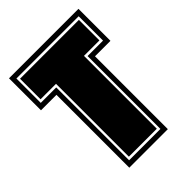

<svg xmlns="http://www.w3.org/2000/svg" viewBox="-155 -568 641 641"><g transform="rotate(-45 166.0 -247.5)"><path d="M75 0V-344H2V-495H330V-344H257V0ZM92 -18H240V-362H313V-477H19V-362H92ZM100 -27V-371H27V-468H305V-371H232V-27Z"/></g></svg>

Font: Alumni Sans Collegiate One SC
Style: Regular
Weight: 400
Designer: Robert E. Leuschke
Foundry: Robert E. Leuschke
Version: Version 1.100